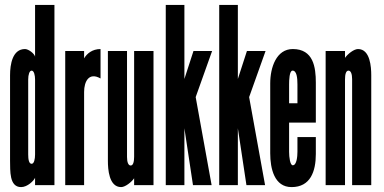

<svg xmlns="http://www.w3.org/2000/svg" viewBox="-20 -755 1565 783"><path d="M202 -735H123V-524C120 -537 96 -555 82 -555C31 -555 21 -493 21 -448V-99C22 -60 17 8 66 8C92 8 118 -18 123 -30V0H202ZM123 -125C123 -106 119 -87 109 -87C98 -87 95 -105 95 -125V-431C95 -450 100 -467 109 -467C119 -467 123 -447 123 -431Z M390 -555C356 -555 334 -536 323 -517V-547H246V0H323V-380C323 -423 343 -462 390 -435Z M527 -116C527 -95 523 -80 513 -80C503 -80 498 -94 498 -115V-547H420V-99C420 -66 424 8 474 8C491 8 517 -13 527 -28V0H606V-547H527Z M656 -735V0H732V-232L767 0H843L778 -359L845 -547H769L732 -433V-735Z M874 -735V0H950V-232L985 0H1061L996 -359L1063 -547H987L950 -433V-735Z M1193 -196V-136C1193 -117 1190 -81 1174 -81C1163 -81 1159 -114 1159 -136V-255H1268V-418C1268 -481 1258 -555 1174 -555C1107 -555 1082 -480 1082 -415V-130C1082 -67 1099 8 1169 8C1246 8 1268 -56 1268 -127V-196ZM1159 -411C1159 -427 1160 -467 1173 -467C1190 -467 1193 -438 1193 -411V-334H1159Z M1387 -431C1387 -452 1391 -467 1401 -467C1411 -467 1416 -453 1416 -432V0H1494V-448C1494 -481 1490 -555 1440 -555C1423 -555 1397 -534 1387 -519V-547H1308V0H1387Z"/></svg>

Font: League Gothic Condensed
Style: Regular
Weight: 400
Width: 3
Designer: Tyler Finck
Foundry: The League of Moveable Type
Version: Version 1.001;PS 001.001;hotconv 1.0.56;makeotf.lib2.0.21325